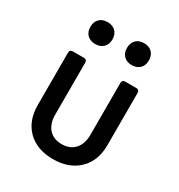

<svg xmlns="http://www.w3.org/2000/svg" viewBox="-185 -906 970 1041"><g transform="rotate(30 300.0 -386.0)"><path d="M299 10Q199 10 140.5 -47.5Q82 -105 82 -204V-530Q82 -550 102 -550H170Q190 -550 190 -530V-205Q190 -149 219 -116.5Q248 -84 299 -84Q351 -84 380.5 -116.5Q410 -149 410 -205V-530Q410 -550 430 -550H498Q518 -550 518 -530V-204Q518 -105 458.5 -47.5Q399 10 299 10ZM414 -645Q383 -645 364.5 -663.5Q346 -682 346 -713Q346 -745 364.5 -763.5Q383 -782 414 -782Q446 -782 464.5 -763.5Q483 -745 483 -713Q483 -682 464.5 -663.5Q446 -645 414 -645ZM186 -645Q154 -645 135.5 -663.5Q117 -682 117 -713Q117 -745 135.5 -763.5Q154 -782 186 -782Q217 -782 236 -763.5Q255 -745 255 -713Q255 -682 236 -663.5Q217 -645 186 -645Z"/></g></svg>

Font: Pitagon Sans Mono SemiBold
Style: Regular
Weight: 600
Monospace: yes
Designer: Travis Tran
Foundry: Pitagon
Version: Version 1.001; ttfautohint (v1.8.4.7-5d5b);gftools[0.9.26]